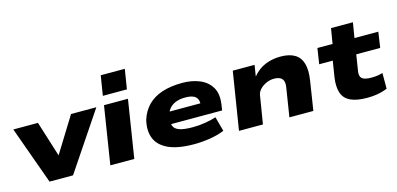

<svg xmlns="http://www.w3.org/2000/svg" viewBox="-69 -1187 3362 1626"><g transform="rotate(-15 1612.0 -373.5)"><path d="M206 0 24 -506H240L343 -178H327L530 -506H752L412 0Z M830 -585 858 -758H1069L1041 -585ZM739 0 819 -506H1029L949 0Z M1473 11Q1330 11 1247 -27.5Q1164 -66 1137 -135.5Q1110 -205 1133 -296Q1156 -368 1205 -417.5Q1254 -467 1330 -492Q1406 -517 1508 -517Q1591 -517 1658 -489.5Q1725 -462 1760 -404Q1795 -346 1781 -252L1774 -204H1288L1305 -310H1632L1610 -289Q1615 -327 1603.5 -349Q1592 -371 1566 -381Q1540 -391 1499 -391Q1452 -391 1416 -377Q1380 -363 1357 -334.5Q1334 -306 1327 -262L1328 -267Q1320 -221 1330 -190.5Q1340 -160 1380 -145.5Q1420 -131 1498 -131Q1555 -131 1610.5 -140.5Q1666 -150 1704 -163L1739 -35Q1685 -12 1613.5 -0.5Q1542 11 1473 11Z M1867 0 1948 -506H2139L2123 -404H2120Q2171 -466 2234 -491.5Q2297 -517 2367 -517Q2445 -517 2492 -489Q2539 -461 2556 -403.5Q2573 -346 2559 -257L2519 0H2309L2348 -247Q2355 -288 2346.5 -309.5Q2338 -331 2317.5 -340.5Q2297 -350 2267 -350Q2230 -350 2197 -334.5Q2164 -319 2142.5 -296Q2121 -273 2117 -246L2077 0Z M2989 11Q2898 11 2844 -14.5Q2790 -40 2772 -93Q2754 -146 2765 -225L2788 -369H2669L2690 -506H2823L2845 -639H3037L3015 -506H3224L3204 -369H2994L2972 -230Q2964 -184 2985.5 -164.5Q3007 -145 3069 -145Q3095 -145 3120 -148.5Q3145 -152 3167 -159V-21Q3124 -4 3082.5 3.5Q3041 11 2989 11Z"/></g></svg>

Font: Nunito Sans 7pt Expanded Black
Style: Italic
Weight: 900
Width: 7
Italic angle: -9°
Designer: Vernon Adams
Foundry: Vernon Adams
Version: Version 3.101;gftools[0.9.27]